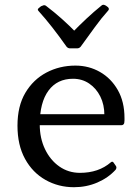

<svg xmlns="http://www.w3.org/2000/svg" viewBox="-20 -774 582 802"><path d="M431 -744Q438 -737 432 -730Q404 -699 376.5 -661Q349 -623 317 -579Q311 -572 302 -572H273Q264 -572 258 -579Q227 -623 198 -660Q169 -697 141 -728Q134 -735 143 -741Q146 -744 149.5 -746.5Q153 -749 157 -750Q166 -755 173 -749Q206 -724 238 -695.5Q270 -667 301 -635H279Q310 -667 341 -696Q372 -725 403 -750Q410 -757 419 -752Q422 -751 425 -748.5Q428 -746 431 -744ZM289 8Q224 8 170 -22.5Q116 -53 84.5 -110.5Q53 -168 53 -249Q53 -331 86 -386.5Q119 -442 174 -471Q229 -500 295 -500Q351 -500 397.5 -473.5Q444 -447 472 -398Q500 -349 500 -281Q500 -277 500 -271Q500 -265 499 -260Q496 -251 487 -251H132V-297H439L416 -275Q416 -280 416 -284.5Q416 -289 416 -293Q416 -337 399 -371Q382 -405 352.5 -425Q323 -445 285 -445Q219 -445 182.5 -395.5Q146 -346 146 -254Q146 -197 168 -151Q190 -105 228 -78.5Q266 -52 314 -52Q392 -52 443 -96Q450 -102 455 -94L464 -81Q469 -74 463 -65Q432 -31 386.5 -11.5Q341 8 289 8Z"/></svg>

Font: Hahmlet
Style: Regular
Weight: 400
Designer: Minjoo Ham & Mark Frömberg
Foundry: hypertype
Version: Version 1.001; ttfautohint (v1.8.3)